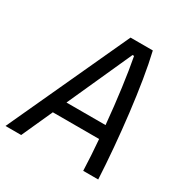

<svg xmlns="http://www.w3.org/2000/svg" viewBox="-180 -826 926 958"><g transform="rotate(30 282.5 -347.0)"><path d="M-19.5 0 300.3 -693.8H428.7Q444.3 -628.4 458 -544.2Q471.7 -460 482.9 -366.5Q494.1 -272.9 502.2 -179Q510.3 -85 514.6 0H428.2Q426.8 -41.5 424.1 -86.2Q421.4 -130.9 417.5 -177.2H150.9L70.8 0ZM185.5 -253.4H410.6Q400.9 -358.4 387.7 -456.5Q374.5 -554.7 361.3 -623.5H352.5Z"/></g></svg>

Font: CaskaydiaCove NFP SemiLight
Style: Italic
Weight: 350
Italic angle: -10°
Designer: Aaron Bell
Foundry: Saja Typeworks
Version: Version 2111.001; VTT 6.35;Nerd Fonts 3.1.1